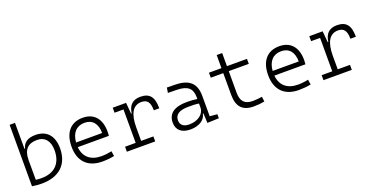

<svg xmlns="http://www.w3.org/2000/svg" viewBox="-29 -1437 4160 2151"><g transform="rotate(-20 2051.0 -361.0)"><path d="M202.1 9.8C409.7 9.8 528.8 -100.6 528.8 -293C528.8 -442.4 452.6 -527.3 319.8 -527.3C229.5 -527.3 175.8 -493.2 159.2 -423.8H151.9L151.4 -732.4H87.4V0C127 5.9 163.1 9.8 202.1 9.8ZM151.9 -292.5 152.3 -291C152.3 -409.7 207 -468.3 314.9 -468.3C410.2 -468.3 463.4 -404.8 463.4 -293C463.4 -138.2 376 -49.3 222.7 -49.3C199.2 -49.3 174.8 -50.3 152.3 -53.2Z M924.3 9.8C970.7 9.8 1022 5.4 1067.4 -3.9L1058.1 -64C1018.6 -55.2 974.6 -50.3 936 -50.3C807.1 -50.3 730 -117.2 719.2 -236.3H1089.8C1091.8 -250 1092.8 -268.1 1092.8 -287.1C1092.8 -440.4 1015.1 -527.3 881.3 -527.3C737.8 -527.3 655.3 -431.2 655.3 -263.7C655.3 -89.4 752.9 9.8 924.3 9.8ZM719.2 -292C727.5 -403.3 786.1 -467.3 882.3 -467.3C976.1 -467.3 1030.3 -403.8 1030.3 -292Z M1410.6 -222.7C1410.6 -379.4 1459.5 -468.3 1560.5 -468.3C1630.9 -468.3 1661.1 -428.2 1661.1 -333H1726.6C1726.6 -469.7 1679.2 -527.3 1568.8 -527.3C1479 -527.3 1428.2 -480 1416.5 -384.8H1409.2L1397.5 -517.6H1238.3V-458H1345.2V-59.6H1218.8V0H1556.6V-59.6H1410.6Z M2176.8 4.9 2315.4 0V-48.3L2226.6 -56.2V-297.4C2226.6 -448.7 2151.4 -518.6 1982.4 -521L1885.7 -522.5L1876 -461.9L1985.8 -460C2107.9 -457.5 2162.6 -412.6 2162.6 -307.1V-285.2C2128.9 -291 2085.9 -293.9 2039.6 -293.9C1890.1 -293.9 1812.5 -237.8 1812.5 -129.4C1812.5 -41 1872.1 9.8 1976.1 9.8C2077.1 9.8 2152.3 -37.1 2164.1 -109.4H2171.9ZM2162.6 -231.4V-182.6C2162.6 -108.9 2089.4 -47.9 1981.4 -47.9C1914.6 -47.9 1876.5 -78.6 1876.5 -133.3C1876.5 -203.1 1930.2 -237.8 2037.6 -237.8C2078.1 -237.8 2124.5 -237.8 2162.6 -231.4Z M2730.5 9.8C2776.4 9.8 2814.9 5.9 2858.4 -2L2851.1 -61C2812 -55.2 2777.8 -51.3 2740.2 -51.3C2644.5 -51.3 2600.1 -99.1 2600.1 -200.2V-458H2838.9V-517.6H2600.1V-673.8H2534.7V-517.6H2385.7V-458H2534.7V-198.7C2534.7 -57.1 2597.2 9.8 2730.5 9.8Z M3268.1 9.8C3314.5 9.8 3365.7 5.4 3411.1 -3.9L3401.9 -64C3362.3 -55.2 3318.4 -50.3 3279.8 -50.3C3150.9 -50.3 3073.7 -117.2 3063 -236.3H3433.6C3435.5 -250 3436.5 -268.1 3436.5 -287.1C3436.5 -440.4 3358.9 -527.3 3225.1 -527.3C3081.5 -527.3 2999 -431.2 2999 -263.7C2999 -89.4 3096.7 9.8 3268.1 9.8ZM3063 -292C3071.3 -403.3 3129.9 -467.3 3226.1 -467.3C3319.8 -467.3 3374 -403.8 3374 -292Z M3754.4 -222.7C3754.4 -379.4 3803.2 -468.3 3904.3 -468.3C3974.6 -468.3 4004.9 -428.2 4004.9 -333H4070.3C4070.3 -469.7 4022.9 -527.3 3912.6 -527.3C3822.8 -527.3 3772 -480 3760.3 -384.8H3752.9L3741.2 -517.6H3582V-458H3689V-59.6H3562.5V0H3900.4V-59.6H3754.4Z"/></g></svg>

Font: Cascadia Mono Light
Style: Regular
Weight: 300
Monospace: yes
Designer: Aaron Bell
Foundry: Saja Typeworks
Version: Version 2404.023